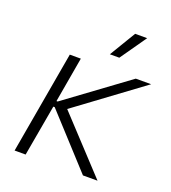

<svg xmlns="http://www.w3.org/2000/svg" viewBox="-132 -818 815 916"><g transform="rotate(20 275.5 -360.0)"><path d="M47 0H103L149 -260H156L394 0H468L215 -272L551 -520H473L160 -290H154L194 -520H138ZM365 -587 458 -720H397L317 -587Z"/></g></svg>

Font: Fixel Display 20240404 Light
Style: Italic
Weight: 300
Italic angle: -10°
Designer: AlfaBravo + MacPaw
Foundry: Kyrylo Tkachov, Marchela Mozhyna, Serhii Makarenko, Maria Weinstein, Zakhar Kryvoshyya
Version: Version 1.211;Glyphs 3.2 (3225)